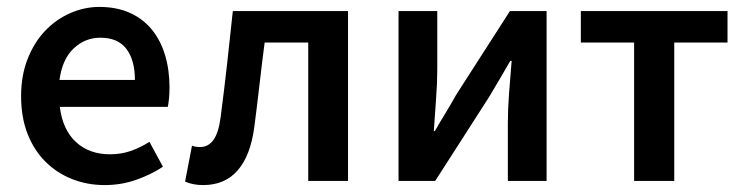

<svg xmlns="http://www.w3.org/2000/svg" viewBox="-20 -523 2149 555"><path d="M283 12Q232 12 188 -5.5Q144 -23 111 -56Q78 -89 59.5 -136.5Q41 -184 41 -245Q41 -305 60 -353Q79 -401 110.5 -434Q142 -467 183 -485Q224 -503 267 -503Q317 -503 355 -486Q393 -469 418.5 -438Q444 -407 457 -364Q470 -321 470 -270Q470 -253 468.5 -238Q467 -223 465 -214H153Q161 -148 199.5 -112.5Q238 -77 298 -77Q330 -77 357.5 -86.5Q385 -96 412 -113L451 -41Q416 -18 373 -3Q330 12 283 12ZM152 -292H370Q370 -349 345.5 -381.5Q321 -414 270 -414Q226 -414 193 -383Q160 -352 152 -292Z M567 12Q538 12 515 2L535 -102Q540 -100 545.5 -99Q551 -98 559 -98Q582 -98 597 -118.5Q612 -139 618 -186Q628 -263 636.5 -338.5Q645 -414 653 -491H986V0H871V-400H745Q737 -339 730 -277.5Q723 -216 715 -155Q704 -73 667 -30.5Q630 12 567 12Z M1132 0V-491H1244V-322Q1244 -284 1240.5 -237.5Q1237 -191 1234 -144H1237Q1250 -167 1268 -196.5Q1286 -226 1298 -248L1454 -491H1560V0H1448V-169Q1448 -207 1451.5 -253.5Q1455 -300 1459 -347H1455Q1442 -324 1424.5 -294.5Q1407 -265 1394 -243L1238 0Z M1813 0V-400H1659V-491H2083V-400H1929V0Z"/></svg>

Font: Processing Sans Pro Semibold
Style: Regular
Weight: 600
Designer: Paul D. Hunt
Foundry: Adobe Systems Incorporated
Version: Version 2.020;PS 2.000;hotconv 1.0.86;makeotf.lib2.5.63406